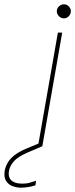

<svg xmlns="http://www.w3.org/2000/svg" viewBox="-151 -677 348 889"><path d="M25 0 117 -526H137L45 0ZM145 -592Q132 -592 122 -602Q112 -612 112 -625Q112 -638 122 -647.5Q132 -657 145 -657Q158 -657 167.5 -647.5Q177 -638 177 -625Q177 -612 167.5 -602Q158 -592 145 -592ZM-55 192Q-73 192 -92.5 185Q-112 178 -123 160.5Q-134 143 -129 112Q-125 93 -114.5 75Q-104 57 -83 41Q-62 25 -29 11L36 -16L45 0L-25 30Q-68 49 -86 69Q-104 89 -109 112Q-115 140 -100.5 156Q-86 172 -55 173Q-32 174 -15 169.5Q2 165 16 160L13 181Q-2 186 -19.5 189Q-37 192 -55 192Z"/></svg>

Font: DM Sans 9pt Thin
Style: Italic
Weight: 250
Italic angle: -10°
Version: Version 4.004;gftools[0.9.30]